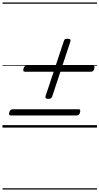

<svg xmlns="http://www.w3.org/2000/svg" viewBox="-20 -1030 803 1550"><path d="M372 -232Q355 -232 350 -237.5Q345 -243 348 -255L495 -697Q498 -710 504.5 -713.5Q511 -717 524 -717Q541 -717 546.5 -712Q552 -707 548 -694L402 -253Q398 -242 392 -237Q386 -232 372 -232ZM67 -98Q57 -98 54 -104Q51 -110 55 -124Q62 -148 82 -148H614Q625 -148 627 -141.5Q629 -135 626 -122Q619 -98 600 -98ZM182 -451Q172 -451 169 -457Q166 -463 170 -477Q177 -501 197 -501H729Q740 -501 742 -494.5Q744 -488 741 -475Q734 -451 715 -451ZM0 490H763V500H0ZM0 -20H763V0H0ZM0 -505H763V-500H0ZM0 -1010H763V-1000H0Z"/></svg>

Font: Playwrite NZ Guides
Style: Regular
Weight: 400
Designer: Veronika Burian, José Scaglione
Foundry: TypeTogether
Version: Version 1.003